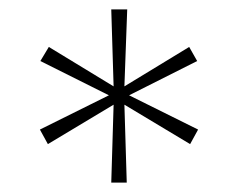

<svg xmlns="http://www.w3.org/2000/svg" viewBox="-20 -749 506 409"><path d="M245 -565 383 -649 400 -619 255 -546 402 -473 385 -442 245 -526 250 -360H217L222 -526L82 -442L65 -473L212 -546L66 -619L84 -649L222 -565L217 -729H251Z"/></svg>

Font: Albert Sans ExtraLight
Style: Regular
Weight: 250
Designer: Andreas Rasmussen
Foundry: a.Foundry
Version: Version 1.025